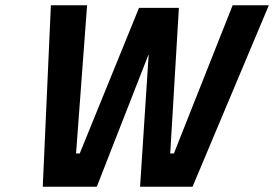

<svg xmlns="http://www.w3.org/2000/svg" viewBox="-20 -712 1045 732"><path d="M143 0H349L547 -506L514 0H714L1005 -692H867L643 -127H629L662 -682H510L284 -127H270L312 -692H174Z"/></svg>

Font: RazerF5
Style: Bold Italic
Weight: 700
Foundry: Razer Inc.
Version: Version 2